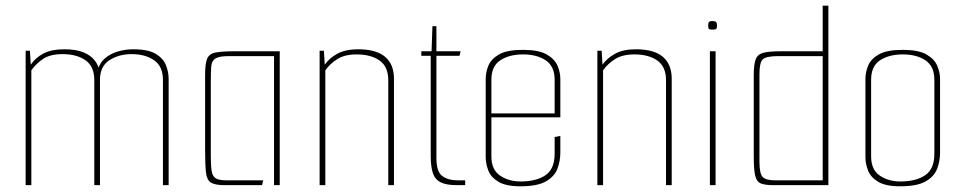

<svg xmlns="http://www.w3.org/2000/svg" viewBox="-20 -650 3380 674"><path d="M70 0V-472H85L88 -423Q105 -448 133 -462.5Q161 -477 205 -477Q247 -477 272.5 -466.5Q298 -456 311.5 -439Q325 -422 329 -403L323 -400Q328 -427 347 -444Q366 -461 393 -469Q420 -477 447 -477Q501 -477 527.5 -460.5Q554 -444 563 -420Q572 -396 572 -374V0H552V-369Q552 -417 521 -438.5Q490 -460 442 -460Q397 -460 364 -438.5Q331 -417 331 -370V0H311V-369Q311 -417 280 -438.5Q249 -460 200 -460Q156 -460 131 -443Q106 -426 90 -403V0Z M769 0Q735 0 720.5 -9Q706 -18 703 -45Q700 -72 700 -125V-387Q700 -426 707 -443.5Q714 -461 736 -465.5Q758 -470 803 -470H962V0H942V-453H783Q749 -453 736 -444.5Q723 -436 721.5 -416.5Q720 -397 720 -362V-103Q720 -68 723 -49.5Q726 -31 737.5 -24Q749 -17 774 -17H904L900 0Z M1102 -472H1117L1120 -423Q1136 -446 1164.5 -461.5Q1193 -477 1237 -477Q1301 -477 1332 -450.5Q1363 -424 1363 -374V0H1343V-368Q1343 -416 1312.5 -437.5Q1282 -459 1232 -459Q1190 -459 1164 -442.5Q1138 -426 1122 -403V0H1102Z M1584 0Q1546 0 1526 -10.5Q1506 -21 1499 -44Q1492 -67 1492 -102V-454H1459V-470H1495L1498 -558H1512V-470H1597L1593 -454H1512V-95Q1512 -48 1532 -32.5Q1552 -17 1587 -17H1613V0Z M1807 4Q1756 4 1729.5 -12Q1703 -28 1694 -52Q1685 -76 1685 -98V-373Q1685 -396 1694.5 -419.5Q1704 -443 1732 -459Q1760 -475 1816 -475Q1871 -475 1899 -459Q1927 -443 1937 -419.5Q1947 -396 1947 -373V-248H1927V-370Q1927 -417 1896 -438Q1865 -459 1816 -459Q1768 -459 1736.5 -438.5Q1705 -418 1705 -370V-101Q1705 -54 1735.5 -33.5Q1766 -13 1807 -13Q1863 -13 1895 -35Q1927 -57 1927 -110V-169L1947 -173V-114Q1947 -84 1936.5 -57Q1926 -30 1896 -13Q1866 4 1807 4ZM1691 -238V-252H1947V-238Z M2077 -472H2092L2095 -423Q2111 -446 2139.5 -461.5Q2168 -477 2212 -477Q2276 -477 2307 -450.5Q2338 -424 2338 -374V0H2318V-368Q2318 -416 2287.5 -437.5Q2257 -459 2207 -459Q2165 -459 2139 -442.5Q2113 -426 2097 -403V0H2077Z M2472 0V-470H2492V0ZM2481 -546Q2471 -546 2468.5 -548.5Q2466 -551 2466 -560Q2466 -569 2468.5 -572.5Q2471 -576 2481 -576Q2491 -576 2494 -572.5Q2497 -569 2497 -560Q2497 -551 2494 -548.5Q2491 -546 2481 -546Z M2695 0Q2666 0 2651 -6Q2636 -12 2631 -33.5Q2626 -55 2626 -101V-387Q2626 -423 2632.5 -441Q2639 -459 2659 -464.5Q2679 -470 2721 -470H2868V-630H2888V0ZM2868 -17V-453H2712Q2670 -453 2658 -442Q2646 -431 2646 -390V-82Q2646 -40 2657.5 -28.5Q2669 -17 2700 -17Z M3140 4Q3089 4 3062.5 -12Q3036 -28 3027 -52Q3018 -76 3018 -98V-373Q3018 -396 3027.5 -419.5Q3037 -443 3065 -459Q3093 -475 3149 -475Q3204 -475 3232 -459Q3260 -443 3270 -419.5Q3280 -396 3280 -373V-114Q3280 -84 3269.5 -57Q3259 -30 3229 -13Q3199 4 3140 4ZM3140 -13Q3196 -13 3228 -35Q3260 -57 3260 -110V-370Q3260 -417 3229 -438Q3198 -459 3149 -459Q3101 -459 3069.5 -438.5Q3038 -418 3038 -370V-101Q3038 -54 3068.5 -33.5Q3099 -13 3140 -13Z"/></svg>

Font: Smooch Sans Thin
Style: Regular
Weight: 100
Designer: Robert E. Leuschke
Foundry: Robert E. Leuschke
Version: Version 1.010